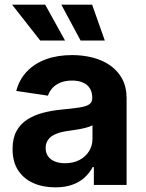

<svg xmlns="http://www.w3.org/2000/svg" viewBox="-20 -783 618 813"><path d="M214.4 10.3Q162.1 10.3 121.1 -7.8Q80.1 -25.9 56.6 -62Q33.2 -98.1 33.2 -151.9Q33.2 -197.3 49.8 -227.8Q66.4 -258.3 95.5 -276.9Q124.5 -295.4 161.4 -305.2Q198.2 -314.9 238.3 -318.8Q285.6 -323.2 314.7 -327.6Q343.8 -332 357.2 -340.8Q370.6 -349.6 370.6 -367.2V-369.6Q370.6 -392.6 360.6 -408.7Q350.6 -424.8 331.5 -433.3Q312.5 -441.9 284.7 -441.9Q256.8 -441.9 236.1 -433.3Q215.3 -424.8 202.1 -410.4Q189 -396 183.1 -377.9L48.8 -397.9Q61.5 -446.3 93.8 -480.2Q126 -514.2 174.8 -532Q223.6 -549.8 285.6 -549.8Q330.6 -549.8 372.1 -539.3Q413.6 -528.8 446 -506.3Q478.5 -483.9 497.3 -449.2Q516.1 -414.6 516.1 -365.7V0H377.4V-75.7H372.6Q359.4 -50.3 337.6 -30.8Q315.9 -11.2 285.4 -0.5Q254.9 10.3 214.4 10.3ZM255.4 -91.8Q290 -91.8 316.2 -105.5Q342.3 -119.1 356.9 -142.6Q371.6 -166 371.6 -194.3V-252.4Q364.7 -248.5 352.1 -244.6Q339.4 -240.7 323.5 -237.5Q307.6 -234.4 292 -232.2Q276.4 -230 263.7 -228Q236.8 -224.1 216.3 -215.6Q195.8 -207 184.6 -192.4Q173.3 -177.7 173.3 -156.2Q173.3 -135.3 183.8 -120.8Q194.3 -106.4 212.9 -99.1Q231.4 -91.8 255.4 -91.8ZM321.3 -611.3 239.7 -763.2H370.1L423.8 -611.3ZM150.4 -611.3 31.2 -763.2H171.4L255.4 -611.3Z"/></svg>

Font: Inter 16pt
Style: Bold
Weight: 700
Version: Version 4.001;git-66647c0bb